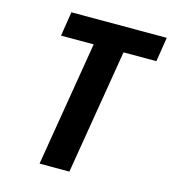

<svg xmlns="http://www.w3.org/2000/svg" viewBox="-109 -825 819 914"><g transform="rotate(15 300.0 -367.5)"><path d="M170 0 272 -615H111L130 -735H600L581 -615H419L317 0Z"/></g></svg>

Font: Iosevka Curly Heavy Extended
Style: Italic
Weight: 900
Width: 7
Italic angle: -9°
Monospace: yes
Designer: Belleve Invis
Foundry: Belleve Invis
Version: Version 11.1.0; ttfautohint (v1.8.3)